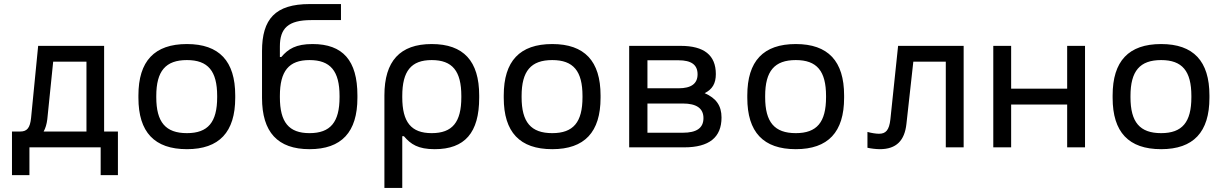

<svg xmlns="http://www.w3.org/2000/svg" viewBox="-20 -726 6040 946"><path d="M80 -78H39V137H125V0H476V137H561V-78H493V-500H168L133 -144C128 -97 114 -78 80 -78ZM195 -78C204 -94 210 -114 213 -138L242 -422H406V-78Z M662 -256V-244C662 -75 741 9 901 9C1060 9 1139 -75 1139 -244V-256C1139 -425 1060 -509 901 -509C741 -509 662 -425 662 -256ZM750 -247V-253C750 -376 796 -430 901 -430C1005 -430 1050 -376 1050 -253V-247C1050 -124 1005 -70 901 -70C796 -70 750 -124 750 -247Z M1741 -244V-256C1741 -428 1669 -509 1520 -509C1438 -509 1400 -485 1366 -445H1359V-497C1359 -587 1400 -627 1514 -627H1660V-706H1506C1336 -706 1271 -632 1271 -474V-244C1271 -75 1348 9 1505 9C1663 9 1741 -75 1741 -244ZM1359 -247V-253C1359 -376 1403 -430 1505 -430C1608 -430 1653 -376 1653 -253V-247C1653 -124 1608 -70 1505 -70C1403 -70 1359 -124 1359 -247Z M2341 -244V-256C2341 -425 2264 -509 2107 -509C1951 -509 1874 -425 1874 -256V200H1962V-55H1970C2004 -15 2040 9 2122 9C2270 9 2341 -72 2341 -244ZM1962 -247V-253C1962 -376 2006 -430 2107 -430C2209 -430 2253 -376 2253 -253V-247C2253 -124 2209 -70 2107 -70C2006 -70 1962 -124 1962 -247Z M2462 -256V-244C2462 -75 2541 9 2701 9C2860 9 2939 -75 2939 -244V-256C2939 -425 2860 -509 2701 -509C2541 -509 2462 -425 2462 -256ZM2550 -247V-253C2550 -376 2596 -430 2701 -430C2805 -430 2850 -376 2850 -253V-247C2850 -124 2805 -70 2701 -70C2596 -70 2550 -124 2550 -247Z M3080 0H3351C3474 0 3535 -49 3535 -147C3535 -205 3509 -242 3452 -267C3490 -286 3507 -315 3507 -361C3507 -454 3449 -500 3334 -500H3080ZM3170 -72V-216H3344C3412 -216 3446 -192 3446 -144C3446 -95 3412 -72 3344 -72ZM3170 -291V-429H3323C3386 -429 3417 -407 3417 -360C3417 -314 3386 -291 3323 -291Z M3662 -256V-244C3662 -75 3741 9 3901 9C4060 9 4139 -75 4139 -244V-256C4139 -425 4060 -509 3901 -509C3741 -509 3662 -425 3662 -256ZM3750 -247V-253C3750 -376 3796 -430 3901 -430C4005 -430 4050 -376 4050 -253V-247C4050 -124 4005 -70 3901 -70C3796 -70 3750 -124 3750 -247Z M4446 -115 4480 -422H4640V0H4728V-500H4405L4367 -138C4361 -84 4344 -67 4311 -67C4298 -67 4275 -70 4254 -76V2C4271 6 4298 9 4315 9C4397 9 4437 -34 4446 -115Z M4874 0H4962V-211H5238V0H5326V-500H5238V-289H4962V-500H4874Z M5462 -256V-244C5462 -75 5541 9 5701 9C5860 9 5939 -75 5939 -244V-256C5939 -425 5860 -509 5701 -509C5541 -509 5462 -425 5462 -256ZM5550 -247V-253C5550 -376 5596 -430 5701 -430C5805 -430 5850 -376 5850 -253V-247C5850 -124 5805 -70 5701 -70C5596 -70 5550 -124 5550 -247Z"/></svg>

Font: LT Wave Mono
Style: Regular
Weight: 400
Designer: Daniel Lyons
Version: Version 2.5 (Glyphs App)